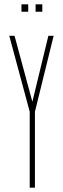

<svg xmlns="http://www.w3.org/2000/svg" viewBox="-20 -865 290 885"><path d="M117 -350 23 -699V-700H47L140 -356L118 -350ZM117 0V-350H141V0ZM118 -350 203 -700H227V-699L141 -350ZM144 -811V-845H175V-811ZM79 -811V-845H110V-811Z"/></svg>

Font: Foldit Thin
Style: Regular
Weight: 100
Designer: Sophia Tai
Foundry: Sophia Tai
Version: Version 1.003